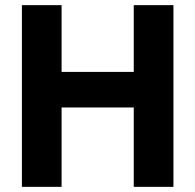

<svg xmlns="http://www.w3.org/2000/svg" viewBox="-20 -725 758 745"><path d="M499 0V-705H653V0ZM65 0V-705H219V0ZM163 -308V-446H555V-308Z"/></svg>

Font: TikTok Sans 24pt
Style: Bold
Weight: 700
Version: Version 4.000